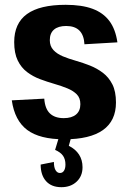

<svg xmlns="http://www.w3.org/2000/svg" viewBox="-20 -570 536 798"><path d="M247 9Q145 9 93 -30Q41 -69 29 -153L164 -160Q167 -118 187.5 -98.5Q208 -79 245 -79Q278 -79 296 -94Q314 -109 314 -137Q314 -163 299 -178Q284 -193 259.5 -203Q235 -213 205.5 -221.5Q176 -230 146.5 -241Q117 -252 92.5 -270.5Q68 -289 53.5 -319Q39 -349 39 -395Q39 -473 92 -511.5Q145 -550 253 -550Q320 -550 364.5 -533.5Q409 -517 434.5 -483Q460 -449 468 -394L331 -386Q329 -424 310 -443Q291 -462 255 -462Q222 -462 204.5 -447Q187 -432 187 -403Q187 -378 202 -362Q217 -346 241 -336Q265 -326 295 -317.5Q325 -309 354 -297.5Q383 -286 407.5 -267.5Q432 -249 447 -219.5Q462 -190 462 -144Q462 -68 408 -29.5Q354 9 247 9ZM235 208Q194 208 171.5 183Q149 158 149 114L204 103Q204 126 211 137.5Q218 149 229 149Q240 149 246 139.5Q252 130 252 114Q252 92 242 77.5Q232 63 209 53L225 0H276L266 36Q294 50 308.5 72.5Q323 95 323 125Q323 162 298.5 185Q274 208 235 208Z"/></svg>

Font: Pathway Extreme Condensed
Style: Bold
Weight: 700
Width: 3
Version: Version 1.001;gftools[0.9.26]